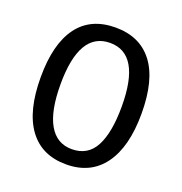

<svg xmlns="http://www.w3.org/2000/svg" viewBox="-124 -777 847 895"><g transform="rotate(20 300.0 -329.5)"><path d="M549.8 -332.5Q549.8 -168 485.1 -79.1Q420.4 9.8 299.3 9.8Q177.7 9.8 113.8 -77.6Q49.8 -165 49.8 -332.5Q49.8 -497.1 113.3 -583Q176.8 -668.9 300.3 -668.9Q420.9 -668.9 485.4 -584.2Q549.8 -499.5 549.8 -332.5ZM451.7 -332.5Q451.7 -592.8 300.3 -592.8Q147.9 -592.8 147.9 -332.5Q147.9 -200.7 186.5 -133.3Q225.1 -65.9 299.8 -65.9Q379.4 -65.9 415.5 -134.3Q451.7 -202.6 451.7 -332.5Z"/></g></svg>

Font: Cousine
Style: Regular
Weight: 400
Monospace: yes
Designer: Steve Matteson
Foundry: Ascender Corporation
Version: Version 1.20